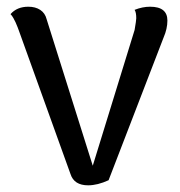

<svg xmlns="http://www.w3.org/2000/svg" viewBox="-20 -537 532 569"><path d="M424.8 -517.1Q476.1 -517.1 476.1 -476.1Q476.1 -451.7 464.8 -425.8L301.8 -2.9Q269 12.2 241.2 12.2Q199.7 12.2 189 -21L36.1 -445.8Q36.1 -446.3 32.2 -456.3Q28.3 -466.3 26.1 -470.9Q23.9 -475.6 19.8 -483.2Q15.6 -490.7 11.2 -495.1Q30.3 -517.1 64 -517.1Q85 -517.1 99.4 -507.6Q113.8 -498 118.2 -480L254.9 -45.9L378.9 -448.2Q383.8 -476.6 383.8 -482.9Q383.8 -500.5 378.9 -507.8Q402.3 -517.1 424.8 -517.1Z"/></svg>

Font: Arima Madurai Medium
Style: Regular
Weight: 500
Designer: Joana Correia and Natanael Gama
Foundry: NDISCOVER
Version: Version 1.019;PS 001.019;hotconv 1.0.88;makeotf.lib2.5.64775